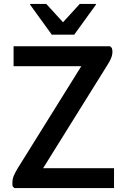

<svg xmlns="http://www.w3.org/2000/svg" viewBox="-20 -955 639 975"><path d="M53 0 44 -9Q43 -14 43 -18.5Q43 -23 43 -27Q43 -46 50 -62.5Q57 -79 69 -99L393 -619H49V-720H539L548 -711Q551 -701 551 -693Q551 -675 543 -657Q535 -639 523 -621L199 -101H559V0ZM243 -779 133 -931V-935H215L300 -842L385 -935H467V-931L357 -779Z"/></svg>

Font: Kufam Medium
Style: Regular
Weight: 500
Designer: Wael Morcos, Artur Schmal
Foundry: Original Type
Version: Version 1.300; ttfautohint (v1.8.3)